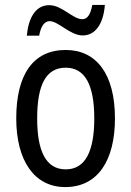

<svg xmlns="http://www.w3.org/2000/svg" viewBox="-20 -750 533 780"><path d="M89 -605H139C146 -643 160 -664 182 -664C217 -664 265 -606 316 -606C366 -606 400 -651 406 -730H355C348 -694 337 -672 314 -672C276 -672 232 -729 180 -729C122 -729 95 -673 89 -605ZM447 -269C447 -450 371 -547 247 -547C114 -547 46 -446 46 -269C46 -98 119 10 245 10C378 10 447 -99 447 -269ZM131 -269C131 -404 166 -475 247 -475C326 -475 363 -404 363 -269C363 -134 326 -62 247 -62C167 -62 131 -135 131 -269Z"/></svg>

Font: Noto Sans Condensed
Style: Regular
Weight: 400
Width: 3
Designer: Monotype Design Team
Foundry: Monotype Imaging Inc.
Version: Version 2.013